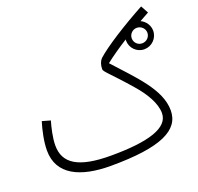

<svg xmlns="http://www.w3.org/2000/svg" viewBox="-127 -844 1032 1002"><g transform="rotate(-20 389.5 -343.0)"><path d="M323 21C605 21 716 -36 716 -145C716 -262 604 -367 497 -486C531 -513 573 -542 622 -573C621 -571 621 -569 621 -567C621 -525 654 -491 696 -491C738 -491 772 -525 772 -567C772 -597 753 -624 727 -636C743 -645 761 -655 779 -665L756 -707C640 -644 523 -570 472 -524C460 -511 453 -492 453 -468C453 -454 489 -427 580 -322C632 -263 668 -200 668 -147C668 -65 552 -29 342 -29C162 -29 87 -78 87 -178C87 -221 100 -275 110 -309L64 -322C50 -276 37 -217 37 -168C37 -33 155 21 323 21ZM696 -524C672 -524 653 -543 653 -567C653 -590 672 -610 696 -610C720 -610 740 -591 740 -567C740 -543 720 -524 696 -524Z"/></g></svg>

Font: Noto Sans Arabic UI Cn Lt
Style: Regular
Weight: 300
Width: 3
Designer: Monotype Design Team, Nadine Chahine and Nizar Qandah
Foundry: Monotype Imaging Inc.
Version: Version 2.010